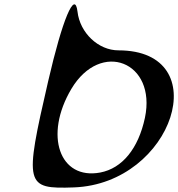

<svg xmlns="http://www.w3.org/2000/svg" viewBox="-20 -856 814 877"><path d="M200 -485C90 -9 95 8 318 0C772 -17 969 -626 521 -626C429 -626 345 -706 334 -803C322 -904 265 -767 200 -485ZM306 -450C440 -675 696 -574 642 -318C612 -177 538 -87 438 -68C252 -33 180 -238 306 -450Z"/></svg>

Font: Venom Sans
Style: Obl
Weight: 400
Version: Version 1.001